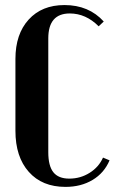

<svg xmlns="http://www.w3.org/2000/svg" viewBox="-20 -729 453 759"><path d="M41 -211.9V-496.1Q41 -594.2 93.3 -651.6Q145.5 -709 234.9 -709Q331.1 -709 390.1 -644L370.1 -625Q319.3 -675.8 255.9 -675.8Q170.9 -675.8 170.9 -577.1V-127Q170.9 -73.2 190.9 -48.1Q210.9 -22.9 253.9 -22.9Q297.9 -22.9 334.2 -45.7Q370.6 -68.4 387.2 -106L413.1 -95.2Q392.1 -45.4 346.2 -17.8Q300.3 9.8 238.8 9.8Q146.5 9.8 93.8 -49.6Q41 -108.9 41 -211.9Z"/></svg>

Font: Moniqa Black Heading
Style: Regular
Weight: 900
Designer: Rajesh Rajput
Foundry: Rajesh Rajput
Version: Version 1.000